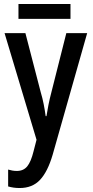

<svg xmlns="http://www.w3.org/2000/svg" viewBox="-20 -707 466 967"><path d="M3 -540H108L185 -243Q194 -213 200 -182.5Q206 -152 210 -122H214Q218 -148 224 -178.5Q230 -209 239 -243L314 -540H419L245 73Q220 158 181.5 199Q143 240 79 240Q63 240 49 238Q35 236 21 232V147Q31 150 42 152Q53 154 65 154Q98 154 117 131Q136 108 149 55L164 -3ZM335 -687V-612H73V-687Z"/></svg>

Font: Avrile Sans Condensed Medium
Style: Regular
Weight: 500
Width: 3
Designer: Monotype Design Team
Foundry: Monotype Imaging Inc.
Version: Version 2.001;September 10, 2019;FontCreator 11.5.0.2425 64-